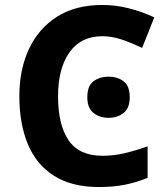

<svg xmlns="http://www.w3.org/2000/svg" viewBox="-20 -744 677 774"><path d="M393 -598Q306 -598 260 -533Q214 -468 214 -355Q214 -241 256.5 -178.5Q299 -116 393 -116Q437 -116 480.5 -126Q524 -136 575 -154V-27Q528 -8 482 1Q436 10 379 10Q269 10 197.5 -35.5Q126 -81 92 -163.5Q58 -246 58 -356Q58 -464 97 -547Q136 -630 210.5 -677Q285 -724 393 -724Q446 -724 499.5 -710.5Q553 -697 602 -674L553 -551Q513 -570 472.5 -584Q432 -598 393 -598ZM332 -352Q332 -398 357 -416.5Q382 -435 418 -435Q453 -435 478 -416.5Q503 -398 503 -352Q503 -308 478 -288.5Q453 -269 418 -269Q382 -269 357 -288.5Q332 -308 332 -352Z"/></svg>

Font: RS Noto Sans
Style: Bold
Weight: 700
Designer: Monotype Design Team
Foundry: Monotype Imaging Inc.
Version: Version 3.10